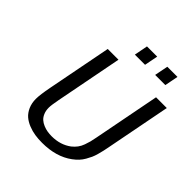

<svg xmlns="http://www.w3.org/2000/svg" viewBox="-247 -1084 1265 1265"><g transform="rotate(45 385.5 -451.0)"><path d="M657.2 -825.2H562.5L581.1 -919.9H675.8ZM468.3 -825.2H373.5L391.6 -919.9H486.8ZM219.2 -176.8Q219.2 -149.4 228.3 -127.7Q237.3 -106 252 -93Q266.6 -80.1 286.4 -71.8Q306.2 -63.5 325.7 -60.3Q345.2 -57.1 366.2 -57.1Q446.8 -57.1 504.4 -100.1Q523.4 -115.2 536.9 -133.3Q550.3 -151.4 558.6 -174.8Q566.9 -198.2 571 -214.1Q575.2 -230 580.6 -258.8L670.9 -725.1H771L684.1 -276.9Q678.7 -248.5 675.3 -233.2Q671.9 -217.8 665 -192.6Q658.2 -167.5 650.4 -150.6Q642.6 -133.8 631.1 -113.5Q619.6 -93.3 603.8 -76.4Q587.9 -59.6 567.9 -44.9Q482.9 18.1 351.6 18.1Q316.4 18.1 285.2 13.4Q253.9 8.8 222.7 -3.7Q191.4 -16.1 168.9 -35.4Q146.5 -54.7 132.3 -86.4Q118.2 -118.2 118.2 -158.7Q118.2 -195.8 133.8 -276.9L220.7 -725.1H320.8L230.5 -258.8Q219.2 -200.7 219.2 -176.8Z"/></g></svg>

Font: Aurulent Sans
Style: Italic
Weight: 400
Italic angle: -11°
Version: Version 2007.05.04